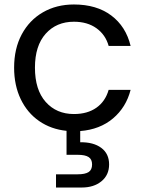

<svg xmlns="http://www.w3.org/2000/svg" viewBox="-20 -577 647 857"><path d="M310 -68Q370 -68 410 -96Q450 -124 465 -176H563Q543 -98 484.5 -48.5Q426 1 338 8V58Q397 57 432 83Q467 109 467 157Q467 204 433 232Q399 260 345 260H230V201H327Q360 201 375.5 191Q391 181 391 157Q391 134 375.5 124Q360 114 327 114H277V7Q208 0 155 -36.5Q102 -73 72.5 -134.5Q43 -196 43 -275Q43 -360 77 -423.5Q111 -487 171.5 -522Q232 -557 310 -557Q411 -557 476.5 -508Q542 -459 563 -372H465Q451 -422 410.5 -451Q370 -480 310 -480Q232 -480 184 -426.5Q136 -373 136 -275Q136 -176 184 -122Q232 -68 310 -68Z"/></svg>

Font: MSTAGE
Style: Regular
Weight: 400
Designer: Ninad Kale (Devanagari), Jonny Pinhorn (Latin)
Foundry: Indian Type Foundry
Version: 4.004